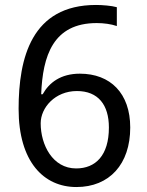

<svg xmlns="http://www.w3.org/2000/svg" viewBox="-20 -744 591 774"><path d="M288 10C421 10 505 -82 505 -230C505 -368 425 -447 302 -447C225 -447 178 -411 152 -364H146C152 -519 194 -651 370 -651C398 -651 428 -647 451 -639V-715C430 -721 392 -724 367 -724C107 -724 55 -510 55 -305C55 -91 157 10 288 10ZM287 -65C192 -65 144 -160 144 -247C144 -310 202 -377 290 -377C376 -377 419 -321 419 -230C419 -117 365 -65 287 -65Z"/></svg>

Font: Noto Sans Devanagari UI
Style: Regular
Weight: 400
Designer: Jelle Bosma - Monotype Design Team
Foundry: Monotype Imaging Inc.
Version: Version 2.003